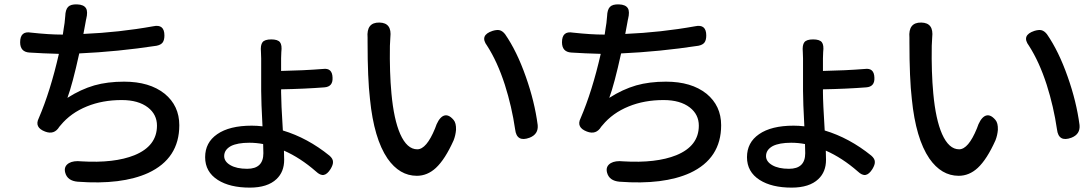

<svg xmlns="http://www.w3.org/2000/svg" viewBox="-20 -799 4990 877"><path d="M335 31Q288 27 278 -10Q270 -39 295 -54Q316 -66 352 -62Q502 -53 594 -90Q697 -132 697 -225Q697 -276 656 -308Q612 -342 536 -342Q448 -342 377 -313Q303 -283 257 -227Q256 -226 254 -223.5Q252 -221 251 -220Q228 -182 186 -198Q136 -217 157 -259Q210 -382 249 -553Q175 -555 114 -559Q72 -562 72 -606Q72 -659 122 -650Q205 -641 263 -641H267Q268 -651 271 -668.5Q274 -686 275 -694Q276 -705 278 -725Q279 -755 291 -767.5Q303 -780 332 -779Q363 -778 373 -761Q382 -746 374 -713Q374 -712 373 -709Q370 -695 369 -687L361 -644Q524 -651 680 -679Q731 -690 731 -637Q731 -616 723 -605Q715 -594 695 -590Q518 -563 342 -555Q311 -414 288 -352Q349 -391 411 -409Q471 -426 547 -426Q663 -426 732 -371Q799 -316 799 -227Q799 -75 657 -9Q536 46 335 31Z M1121 58Q1030 58 975 23Q917 -14 917 -81Q917 -148 972 -186Q1028 -225 1130 -225Q1154 -225 1179 -222Q1173 -334 1173 -384V-458V-532Q1173 -551 1172 -561Q1169 -593 1179 -606Q1189 -619 1219 -619Q1249 -619 1259 -606Q1269 -593 1265 -561Q1264 -551 1264 -533V-475Q1366 -477 1455 -484Q1498 -490 1499 -444Q1501 -403 1462 -400Q1372 -393 1264 -391V-377Q1264 -331 1272 -203Q1385 -169 1485 -88Q1501 -74 1501 -60Q1502 -47 1490 -27Q1475 -3 1459 0Q1443 3 1423 -16Q1352 -78 1277 -111Q1278 -95 1278 -69Q1278 -14 1243 19Q1202 58 1121 58ZM1109 -28Q1183 -28 1183 -99Q1183 -126 1182 -141Q1151 -147 1119 -147Q1065 -147 1035 -132Q1004 -115 1004 -86Q1004 -61 1032.5 -44.5Q1061 -28 1109 -28Z M1884 4Q1805 4 1750 -75Q1688 -166 1670 -346Q1659 -440 1659 -606Q1659 -617 1659 -627Q1653 -697 1713 -696Q1771 -695 1763 -628Q1761 -600 1761 -590Q1759 -468 1768 -372Q1779 -253 1808 -187Q1839 -117 1886 -117Q1928 -117 1967 -212Q1981 -255 2002 -268Q2026 -282 2052 -251Q2064 -237 2063 -206Q2061 -181 2052 -158Q2013 -71 1971 -32Q1932 4 1884 4ZM2333 -208Q2318 -311 2286 -412Q2252 -517 2205 -590Q2169 -638 2230 -658Q2250 -664 2262 -661Q2275 -658 2287 -643Q2341 -565 2382 -448Q2422 -335 2436 -228Q2440 -186 2399 -170Q2340 -148 2333 -208Z M2810 31Q2763 27 2753 -10Q2745 -39 2770 -54Q2791 -66 2827 -62Q2977 -53 3069 -90Q3172 -132 3172 -225Q3172 -276 3131 -308Q3087 -342 3011 -342Q2923 -342 2852 -313Q2778 -283 2732 -227Q2731 -226 2729 -223.5Q2727 -221 2726 -220Q2703 -182 2661 -198Q2611 -217 2632 -259Q2685 -382 2724 -553Q2650 -555 2589 -559Q2547 -562 2547 -606Q2547 -659 2597 -650Q2680 -641 2738 -641H2742Q2743 -651 2746 -668.5Q2749 -686 2750 -694Q2751 -705 2753 -725Q2754 -755 2766 -767.5Q2778 -780 2807 -779Q2838 -778 2848 -761Q2857 -746 2849 -713Q2849 -712 2848 -709Q2845 -695 2844 -687L2836 -644Q2999 -651 3155 -679Q3206 -690 3206 -637Q3206 -616 3198 -605Q3190 -594 3170 -590Q2993 -563 2817 -555Q2786 -414 2763 -352Q2824 -391 2886 -409Q2946 -426 3022 -426Q3138 -426 3207 -371Q3274 -316 3274 -227Q3274 -75 3132 -9Q3011 46 2810 31Z M3596 58Q3505 58 3450 23Q3392 -14 3392 -81Q3392 -148 3447 -186Q3503 -225 3605 -225Q3629 -225 3654 -222Q3648 -334 3648 -384V-458V-532Q3648 -551 3647 -561Q3644 -593 3654 -606Q3664 -619 3694 -619Q3724 -619 3734 -606Q3744 -593 3740 -561Q3739 -551 3739 -533V-475Q3841 -477 3930 -484Q3973 -490 3974 -444Q3976 -403 3937 -400Q3847 -393 3739 -391V-377Q3739 -331 3747 -203Q3860 -169 3960 -88Q3976 -74 3976 -60Q3977 -47 3965 -27Q3950 -3 3934 0Q3918 3 3898 -16Q3827 -78 3752 -111Q3753 -95 3753 -69Q3753 -14 3718 19Q3677 58 3596 58ZM3584 -28Q3658 -28 3658 -99Q3658 -126 3657 -141Q3626 -147 3594 -147Q3540 -147 3510 -132Q3479 -115 3479 -86Q3479 -61 3507.5 -44.5Q3536 -28 3584 -28Z M4359 4Q4280 4 4225 -75Q4163 -166 4145 -346Q4134 -440 4134 -606Q4134 -617 4134 -627Q4128 -697 4188 -696Q4246 -695 4238 -628Q4236 -600 4236 -590Q4234 -468 4243 -372Q4254 -253 4283 -187Q4314 -117 4361 -117Q4403 -117 4442 -212Q4456 -255 4477 -268Q4501 -282 4527 -251Q4539 -237 4538 -206Q4536 -181 4527 -158Q4488 -71 4446 -32Q4407 4 4359 4ZM4808 -208Q4793 -311 4761 -412Q4727 -517 4680 -590Q4644 -638 4705 -658Q4725 -664 4737 -661Q4750 -658 4762 -643Q4816 -565 4857 -448Q4897 -335 4911 -228Q4915 -186 4874 -170Q4815 -148 4808 -208Z"/></svg>

Font: GenSenRounded TW M
Style: Regular
Weight: 500
Version: Version 1.501;PS 1;hotconv 16.6.51;makeotf.lib2.5.65220